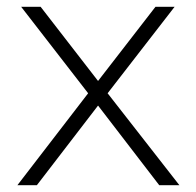

<svg xmlns="http://www.w3.org/2000/svg" viewBox="-20 -542 575 562"><path d="M31 0H88L267 -233L446 0H505L295 -269L491 -522H435L267 -305L99 -522H42L238 -269Z"/></svg>

Font: Chess Sans Light
Style: Regular
Weight: 300
Designer: Wolf Bōese
Foundry: Wolf Bōese
Version: Version 7.223;Glyphs 3.3 (3306)